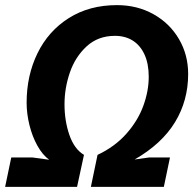

<svg xmlns="http://www.w3.org/2000/svg" viewBox="-65 -730 755 750"><path d="M-21 -115H61L127 -106Q101 -125 81 -161Q61 -197 50 -241.5Q39 -286 39 -329Q39 -435 81.5 -522Q124 -609 204 -659.5Q284 -710 392 -710Q471 -710 534.5 -674.5Q598 -639 634 -577.5Q670 -516 670 -441Q670 -337 618.5 -252.5Q567 -168 461 -107L518 -115H599L575 0H290L316 -125Q384 -157 429 -208Q474 -259 495 -317Q516 -375 516 -430Q516 -481 499.5 -517Q483 -553 453.5 -571.5Q424 -590 384 -590Q318 -590 273.5 -549Q229 -508 208 -447Q187 -386 187 -323Q187 -258 206 -203Q225 -148 263 -125L236 0H-45Z"/></svg>

Font: Azeret Mono SemiBold
Style: Italic
Weight: 600
Italic angle: -12°
Designer: Martin Vácha
Foundry: Displaay
Version: Version 1.000; Glyphs 3.0.3, build 3074